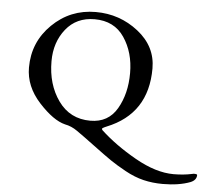

<svg xmlns="http://www.w3.org/2000/svg" viewBox="-50 -513 887 789"><g transform="rotate(5 393.5 -118.0)"><path d="M279 35Q255 18 228 13Q179 1 119.5 -64Q60 -129 60 -207Q60 -312 134.5 -385Q209 -458 314 -458Q413 -458 489.5 -398Q566 -338 566 -247Q566 -60 399 7Q394 9 391 10.5Q388 12 384.5 14Q381 16 381 18Q381 20 383 23Q444 80 530.5 129Q617 178 690 178Q711 178 730 176Q749 174 760 171.5Q771 169 773 169Q787 169 787 173Q787 194 763 204Q716 222 649 222Q607 222 569.5 213Q532 204 493 182.5Q454 161 428.5 143.5Q403 126 354 89.5Q305 53 279 35ZM312 -428Q237 -428 193.5 -373.5Q150 -319 150 -241Q150 -145 198 -78Q246 -11 330 -11Q404 -11 440 -73Q476 -135 476 -220Q476 -305 434.5 -366.5Q393 -428 312 -428Z"/></g></svg>

Font: EB Garamond SC 12
Style: Regular
Weight: 400
Version: Version 0.016 ; ttfautohint (v0.97) -l 8 -r 50 -G 200 -x 0 -